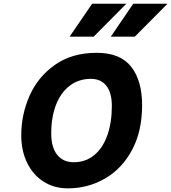

<svg xmlns="http://www.w3.org/2000/svg" viewBox="-20 -1009 928 1041"><path d="M586.4 -434.6Q586.4 -506.3 556.6 -543.9Q526.9 -581.5 472.7 -581.5Q408.2 -581.5 359.6 -545.4Q311 -509.3 284.4 -442.4Q257.8 -375.5 257.8 -286.1Q257.8 -210 290 -169.7Q322.3 -129.4 379.4 -129.4Q444.3 -129.4 491 -168Q537.6 -206.5 562 -275.6Q586.4 -344.7 586.4 -434.6ZM347.2 12.2Q272.9 12.2 215.6 -24.7Q158.2 -61.5 126.7 -127Q95.2 -192.4 95.2 -275.9Q95.2 -386.7 140.1 -489.3Q185.1 -591.8 277.6 -657.2Q370.1 -722.7 504.4 -722.7Q632.3 -722.7 691.4 -647Q750.5 -571.3 750.5 -438.5Q750.5 -297.4 695.6 -195.3Q640.6 -93.3 548.6 -40.5Q456.5 12.2 347.2 12.2ZM888.2 -988.8 710.9 -810.1H580.6L702.6 -988.8ZM665 -988.8 487.8 -810.1H357.4L479.5 -988.8Z"/></svg>

Font: Lesson One Extra
Style: Italic
Weight: 800
Italic angle: -14°
Designer: But Ko, Victor Gaultney, Annie Olsen, Julie Remington, Don Collingsworth, Eric Hays, Becca Hirsbrunner
Version: Version 1.100